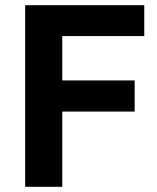

<svg xmlns="http://www.w3.org/2000/svg" viewBox="-20 -720 605 740"><path d="M77 -700H536V-581H220V-410H499V-290H220V0H77Z"/></svg>

Font: Golos UI VF
Style: Regular
Weight: 400
Designer: A.Korolkova, Vitaly Kuzmin
Foundry: ParaType Ltd
Version: Version 2.000